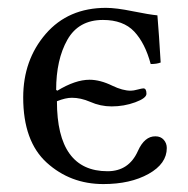

<svg xmlns="http://www.w3.org/2000/svg" viewBox="-20 -459 480 489"><path d="M39.1 -210.9Q39.1 -306.2 96.4 -372.6Q153.8 -439 250 -439Q275.9 -439 317.9 -430.4Q359.9 -421.9 380.9 -419.9Q384.8 -374 389.2 -299.8Q379.4 -295.9 363.8 -295.9Q349.6 -349.1 321.8 -378.7Q293.9 -408.2 242.2 -408.2Q180.2 -408.2 151.6 -357.7Q123 -307.1 123 -230L126 -228Q171.9 -255.9 208 -255.9Q234.9 -255.9 266.1 -240.7Q292.5 -228 313 -228Q319.8 -228 330.8 -231Q341.8 -233.9 345.2 -233.9Q353 -233.9 353 -220.2Q353 -209 324.5 -198.5Q295.9 -188 264.2 -188Q235.8 -188 209.5 -199.7Q185.5 -210 163.1 -210Q147 -210 125 -201.2Q125 -22.9 253.9 -22.9Q308.1 -22.9 331.1 -74.2Q348.1 -112.3 376 -111.8Q389.2 -111.8 397 -103Q404.8 -94.2 404.8 -82Q404.8 -42 358.4 -16.1Q312 9.8 243.2 9.8Q159.2 9.8 99.1 -44.7Q39.1 -99.1 39.1 -210.9Z"/></svg>

Font: Linux Libertine
Style: Regular
Weight: 400
Designer: Philipp H. Poll
Foundry: Philipp H. Poll
Version: Version 5.3.0 ; ttfautohint (v0.9)